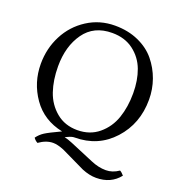

<svg xmlns="http://www.w3.org/2000/svg" viewBox="-178 -965 1262 1349"><g transform="rotate(20 453.0 -290.5)"><path d="M189 117Q210 88 239.5 69Q269 50 355 10Q210 -20 131 -133Q52 -246 52 -386Q52 -501 102.5 -599Q153 -697 245.5 -756.5Q338 -816 452 -816Q550 -816 628 -781Q706 -746 754 -687.5Q802 -629 827.5 -557.5Q853 -486 853 -408Q853 -228 740 -104Q627 20 452 20Q443 20 433 22.5Q423 25 417.5 27.5Q412 30 400.5 35Q389 40 386 42Q411 47 447 62L623 136Q681 161 736 161Q786 161 832 129Q846 136 863 156Q801 235 690 235Q640 235 584 212L407 127Q358 107 325 107Q273 107 220 145Q201 135 189 117ZM451 -35Q545 -35 610.5 -89.5Q676 -144 704.5 -227Q733 -310 733 -412Q733 -509 704.5 -585.5Q676 -662 611 -711.5Q546 -761 451 -761Q314 -761 243 -661Q172 -561 172 -411Q172 -308 200 -225.5Q228 -143 293 -89Q358 -35 451 -35Z"/></g></svg>

Font: Adamina
Style: Regular
Weight: 400
Designer: Cyreal (www.cyreal.org)
Foundry: Alexei Vanyashin
Version: Version 1.013